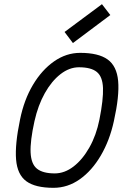

<svg xmlns="http://www.w3.org/2000/svg" viewBox="-20 -885 640 919"><path d="M236 14Q149 14 106 -17.5Q63 -49 57 -121Q51 -193 76 -313Q95 -407 137.5 -478.5Q180 -550 238.5 -591Q297 -632 364 -632Q451 -632 495 -600.5Q539 -569 545.5 -497.5Q552 -426 525 -305Q505 -213 462.5 -140.5Q420 -68 362 -27Q304 14 236 14ZM242 -55Q289 -55 332 -88Q375 -121 408 -179.5Q441 -238 456 -313Q475 -409 473 -463.5Q471 -518 443.5 -540.5Q416 -563 358 -563Q312 -563 269.5 -530Q227 -497 194.5 -439Q162 -381 145 -305Q124 -210 126.5 -155Q129 -100 157 -77.5Q185 -55 242 -55ZM329 -679 289 -732 468 -865 508 -813Z"/></svg>

Font: Victor Mono
Style: Italic
Weight: 400
Italic angle: -12°
Monospace: yes
Designer: Rune Bjørnerås
Version: Version 1.561;gftools[0.9.30]